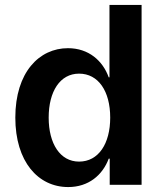

<svg xmlns="http://www.w3.org/2000/svg" viewBox="-20 -748 661 777"><path d="M256 9C338 9 395 -39 420 -106H424V0H553V-728H423V-435H420C396 -502 339 -553 255 -553C139 -553 42 -456 42 -272C42 -94 134 9 256 9ZM177 -272C177 -378 223 -450 300 -450C378 -450 426 -379 426 -272C426 -167 379 -94 300 -94C223 -94 177 -167 177 -272Z"/></svg>

Font: Wafeq Semi Bold
Style: Regular
Weight: 600
Designer: Rasmus Andersson & Azza Alameddine
Foundry: Google & TypeTogether
Version: Version 3.000;January 28, 2025;FontCreator 15.0.0.3014 64-bi